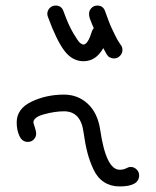

<svg xmlns="http://www.w3.org/2000/svg" viewBox="-20 -670 560 690"><path d="M150 -620Q150 -632 158.5 -641Q167 -650 180 -650Q201 -650 208 -630Q226 -580 243.5 -550.5Q261 -521 268 -515.5Q275 -510 280 -510Q296 -510 311 -559Q311 -561 317 -569Q316 -571 311 -582.5Q306 -594 303 -603Q300 -612 300 -620Q300 -632 308.5 -641Q317 -650 330 -650Q351 -650 358 -629Q364 -612 370 -596Q376 -580 381.5 -568.5Q387 -557 392 -546.5Q397 -536 401 -529Q405 -522 408 -517.5Q411 -513 413 -510L415 -507Q420 -501 420 -490Q420 -478 411 -469Q402 -460 390 -460Q385 -460 380.5 -461.5Q376 -463 373 -464.5Q370 -466 366.5 -470.5Q363 -475 362 -477Q361 -479 357 -486.5Q353 -494 351 -497Q325 -450 280 -450Q240 -450 211.5 -487.5Q183 -525 152 -610Q150 -616 150 -620ZM110 -190Q110 -178 101.5 -169Q93 -160 80 -160Q60 -160 50 -181Q40 -202 40 -230Q40 -279 93 -304.5Q146 -330 210 -330Q260 -330 295.5 -297Q331 -264 340 -204Q361 -60 410 -60Q424 -60 433 -65Q442 -70 450 -70Q462 -70 471 -61Q480 -52 480 -40Q480 0 410 0Q378 0 354 -15.5Q330 -31 316 -61Q302 -91 294 -122Q286 -153 280 -196Q270 -270 210 -270Q178 -270 139 -259.5Q100 -249 100 -230Q100 -228 105 -213Q110 -198 110 -190Z"/></svg>

Font: Pecita
Style: Book
Weight: 400
Width: 7
Version: Version 4.3